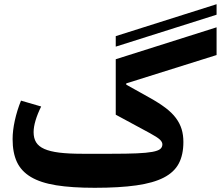

<svg xmlns="http://www.w3.org/2000/svg" viewBox="-20 -882 1051 914"><path d="M431 12Q322 12 247.5 0Q173 -12 127 -39.5Q81 -67 60.5 -111Q40 -155 40 -220Q40 -260 50.5 -308Q61 -356 80 -403L176 -375Q159 -341 149.5 -309.5Q140 -278 140 -253Q140 -224 152 -204.5Q164 -185 191 -173Q218 -161 262 -155.5Q306 -150 371 -150H511Q584 -150 631 -152Q678 -154 705 -159Q732 -164 742.5 -172.5Q753 -181 753 -195Q753 -206 741 -217.5Q729 -229 692 -249L531 -336V-600L1011 -752V-620L581 -485V-479L692 -417Q737 -392 768 -368.5Q799 -345 817.5 -320Q836 -295 844.5 -267.5Q853 -240 853 -206Q853 -145 831 -103.5Q809 -62 759.5 -36.5Q710 -11 629 0.5Q548 12 431 12ZM531 -710 1011 -862V-812L531 -660Z"/></svg>

Font: IBM Plex Arabic
Style: Bold
Weight: 700
Designer: Mike Abbink, Paul van der Laan, Pieter van Rosmalen, Wael Morcos, Khajak Apelian
Foundry: Bold Monday
Version: Version 1.0